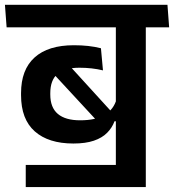

<svg xmlns="http://www.w3.org/2000/svg" viewBox="-42 -658 722 798"><path d="M439.5 27.5H65V119.5H564V-25H439.5ZM564 -577H439.5V0H564ZM402 -544.5H661L654 -638H394.5ZM-14.5 -544.5H582.5L575.5 -638H-21.5ZM162.5 -370.5 378 -137.5 431.5 -182.5 226 -408ZM45.5 -262.5Q45.5 -162.5 102.5 -112Q159.5 -61.5 263 -61.5Q313.5 -61.5 348 -73.2Q382.5 -85 403.2 -106Q424 -127 434 -154H448L442.5 -246Q431 -204 394 -181Q357 -158 291 -158Q230 -158 198.5 -184.5Q167 -211 167 -265V-270.5Q167 -325 196.8 -350.8Q226.5 -376.5 288 -376.5Q314 -376.5 338.5 -373.8Q363 -371 386 -365.5L377.5 -457.5Q351.5 -464 324 -467Q296.5 -470 265 -470Q158 -470 101.8 -419.2Q45.5 -368.5 45.5 -271Z"/></svg>

Font: Anek Devanagari Medium SemiBold
Style: Regular
Weight: 600
Version: Version 1.003